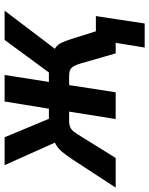

<svg xmlns="http://www.w3.org/2000/svg" viewBox="38 -610 663 854"><g transform="rotate(-90 370.0 -182.5)"><path d="M586 129 607 0H568L582 -88H726L693 129ZM-37 0 89 -193Q108 -221 122.5 -238.5Q137 -256 155.5 -266.5Q174 -277 204 -282L174 -246L63 -494H187L269 -297H314L346 -494H464L433 -297H475L620 -494H750L562 -246L547 -283Q573 -276 586 -267Q599 -258 607 -241.5Q615 -225 625 -194L686 0H560L516 -153Q510 -174 503.5 -185.5Q497 -197 487.5 -202Q478 -207 459 -207H419L387 0H268L301 -207H259Q243 -207 231.5 -202Q220 -197 211 -185Q202 -173 190 -153L95 0Z"/></g></svg>

Font: Nunito Sans 10pt Condensed
Style: Bold Italic
Weight: 700
Width: 3
Italic angle: -9°
Designer: Vernon Adams
Foundry: Vernon Adams
Version: Version 3.101;gftools[0.9.27]